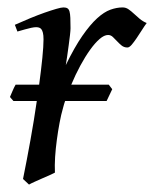

<svg xmlns="http://www.w3.org/2000/svg" viewBox="-20 -477 415 517"><path d="M267.1 -205.1H155.3Q153.8 -200.2 152.3 -195.8Q150.9 -191.4 149.9 -187Q144.5 -168.5 140.4 -146.2Q136.2 -124 133.1 -100.6Q129.9 -77.1 128.4 -54.4Q127 -31.7 127.9 -12.2Q121.6 -8.8 112.1 -4.6Q102.5 -0.5 92.5 3.9Q82.5 8.3 73.2 12.5Q64 16.6 58.1 20L42 4.9Q52.2 -45.4 62 -99.9Q71.8 -154.3 79.1 -205.1H16.1L6.8 -215.8Q10.3 -223.6 13.9 -232.4Q17.6 -241.2 22 -249H85.4Q90.8 -289.1 94 -320.8Q97.2 -352.5 97.2 -371.1Q97.2 -382.3 95.5 -388.9Q93.8 -395.5 91.1 -398.7Q88.4 -401.9 84.7 -402.8Q81.1 -403.8 77.1 -403.8Q72.3 -403.8 64 -402.1Q55.7 -400.4 47.4 -397.9Q37.6 -395.5 26.9 -392.1L20 -410.2Q40.5 -419.4 61.3 -428Q82 -436.5 100.1 -442.9Q118.2 -449.2 131.6 -453.1Q145 -457 150.9 -457Q157.7 -457 161.6 -454.6Q165.5 -452.1 167.2 -446Q168.9 -439.9 169.4 -429Q169.9 -418 169.9 -400.9Q169.9 -395.5 168.5 -382.8Q167 -370.1 165 -355.2Q163.1 -340.3 160.9 -325.7Q158.7 -311 157.2 -301.8Q180.7 -350.1 201.7 -380.4Q222.7 -410.6 241.5 -427.7Q260.3 -444.8 277.3 -450.9Q294.4 -457 310.1 -457Q318.8 -457 325.9 -452.1Q333 -447.3 340.3 -440.4Q347.7 -433.6 356 -426.5Q364.3 -419.4 375 -415Q369.1 -407.2 362.1 -396Q355 -384.8 347.9 -374.3Q340.8 -363.8 334.5 -356.4Q328.1 -349.1 323.2 -349.1Q314 -349.1 307.4 -354.5Q300.8 -359.9 295.2 -366Q289.6 -372.1 283.9 -377.4Q278.3 -382.8 271 -382.8Q260.7 -382.8 248.3 -372.1Q235.8 -361.3 222.7 -343Q209.5 -324.7 196.3 -300.3Q183.1 -275.9 171.9 -249H272.9L282.2 -236.8Z"/></svg>

Font: Gentium Plus
Style: Italic
Weight: 400
Italic angle: -8°
Designer: J. Victor Gaultney, Annie Olsen, Iska Routamaa
Foundry: SIL International
Version: Version 1.510